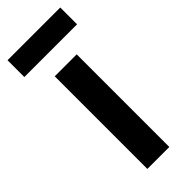

<svg xmlns="http://www.w3.org/2000/svg" viewBox="-253 -702 733 733"><g transform="rotate(-45 113.5 -335.5)"><path d="M55.2 0V-500H173.8V0ZM-28.8 -580.1V-670.9H255.9V-580.1Z"/></g></svg>

Font: LT Hoop SemBd
Style: Regular
Weight: 600
Designer: Daniel Lyons
Foundry: LyonsType
Version: Version 1.000